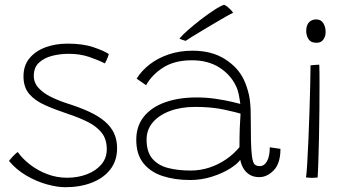

<svg xmlns="http://www.w3.org/2000/svg" viewBox="-20 -739 1490 801"><path d="M252.5 42Q218.5 42 175.2 30Q132 18 90 -6.5Q48 -31 17.5 -67.5Q21.5 -72.5 26 -78Q30.5 -83.5 35.5 -88.5Q40.5 -93.5 45.2 -97.8Q50 -102 54 -105Q73 -77.5 104.8 -52.8Q136.5 -28 176.5 -12.8Q216.5 2.5 259.5 2.5Q305 2.5 342.8 -12Q380.5 -26.5 403 -53.2Q425.5 -80 425.5 -116Q425.5 -158 404.5 -184.8Q383.5 -211.5 346.8 -230Q310 -248.5 261.5 -264.5Q209 -282 167.5 -300.5Q126 -319 102 -347Q78 -375 78 -420.5Q78 -466 103.2 -496.2Q128.5 -526.5 170.2 -541.8Q212 -557 262 -557Q326 -557 370.5 -541.8Q415 -526.5 434 -513.5Q432 -506.5 429 -498.8Q426 -491 423 -484.8Q420 -478.5 417.5 -474.5Q390 -488.5 352 -501.5Q314 -514.5 266.5 -514.5Q230 -514.5 196.5 -505.8Q163 -497 142 -477Q121 -457 121 -423Q121 -394 140.8 -372.2Q160.5 -350.5 192.5 -334.8Q224.5 -319 262 -307Q314 -290.5 352.8 -272.5Q391.5 -254.5 417.2 -232.5Q443 -210.5 455.8 -183Q468.5 -155.5 468.5 -121Q468.5 -68.5 440.2 -32.2Q412 4 363.2 23Q314.5 42 252.5 42Z M772.5 12Q709.5 12 658.8 -4.5Q608 -21 578.2 -58Q548.5 -95 548.5 -156Q548.5 -213 580.2 -252.5Q612 -292 668.8 -312.2Q725.5 -332.5 800.5 -332.5Q841 -332.5 879.8 -326.8Q918.5 -321 946.5 -314.5Q974.5 -308 982.5 -305.5Q980 -326 976 -345.5Q972 -365 964 -381Q941.5 -428 894.5 -457.8Q847.5 -487.5 780.5 -487.5Q708 -487.5 660.5 -457Q613 -426.5 589.5 -383.5L550 -411Q571 -444.5 605 -470.8Q639 -497 684.2 -512.2Q729.5 -527.5 783.5 -527.5Q863.5 -527.5 918.8 -492.2Q974 -457 998 -405Q1011 -376.5 1018.5 -343.5Q1026 -310.5 1026 -256.5Q1026 -191.5 1027 -151.5Q1028 -111.5 1031 -88.5Q1034.5 -61 1042 -53.5Q1049.5 -46 1063.5 -46Q1082.5 -46 1094 -66.5Q1105.5 -87 1105.5 -124.5L1150 -118Q1150 -57 1122 -28.5Q1094 0 1062 0Q1035.5 0 1018.5 -12Q1001.5 -24 993 -41Q984.5 -58 982.5 -72.5Q970.5 -55 938.8 -35.2Q907 -15.5 863.8 -1.8Q820.5 12 772.5 12ZM775 -27.5Q816 -27.5 853.8 -40Q891.5 -52.5 923.5 -74.5Q955.5 -96.5 979 -125Q979 -171 980.2 -203.2Q981.5 -235.5 983.5 -265Q966 -270.5 914.5 -281.8Q863 -293 794 -293Q735 -293 689.2 -276Q643.5 -259 617.5 -228.5Q591.5 -198 591.5 -157Q591.5 -105.5 615.5 -77.2Q639.5 -49 681 -38.2Q722.5 -27.5 775 -27.5ZM915 -719Q921.5 -716.5 928.5 -711Q935.5 -705.5 942 -698.8Q948.5 -692 952.5 -685.5Q945 -682.5 925 -671.2Q905 -660 879 -644.5Q853 -629 827 -613.5Q801 -598 781.2 -585.8Q761.5 -573.5 754.5 -568.5Q752 -569.5 748.2 -570.5Q744.5 -571.5 740.8 -572.8Q737 -574 733.8 -575.5Q730.5 -577 728.5 -578Q739 -591 763.5 -612.8Q788 -634.5 817.5 -657.2Q847 -680 873.5 -697.2Q900 -714.5 915 -719Z M1305 1.5Q1298.5 2 1292.5 2.5Q1286.5 3 1281.5 3Q1273 3 1266.8 2.2Q1260.5 1.5 1256.5 1Q1259 -12 1261.5 -53.8Q1264 -95.5 1266.5 -152.8Q1269 -210 1271 -270.8Q1273 -331.5 1274.2 -383.8Q1275.5 -436 1275.5 -466.5Q1276.5 -466.5 1281.5 -467Q1286.5 -467.5 1292.8 -468Q1299 -468.5 1304.5 -468.8Q1310 -469 1312 -469Q1312.5 -457.5 1312.8 -436.2Q1313 -415 1313 -388Q1313 -340.5 1312.5 -281.2Q1312 -222 1310.8 -164Q1309.5 -106 1308 -61.2Q1306.5 -16.5 1305 1.5ZM1300 -560.5Q1277 -560.5 1267.2 -575.5Q1257.5 -590.5 1257.5 -609.5Q1257.5 -626 1263 -636.8Q1268.5 -647.5 1278 -652.8Q1287.5 -658 1299.5 -658Q1319 -658 1328.8 -642.2Q1338.5 -626.5 1338.5 -605Q1338.5 -588 1329.2 -574.2Q1320 -560.5 1300 -560.5Z"/></svg>

Font: Grandstander Thin Thin
Style: Regular
Weight: 250
Version: Version 1.200